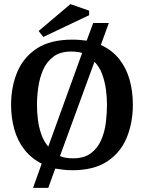

<svg xmlns="http://www.w3.org/2000/svg" viewBox="-20 -820 701 935"><path d="M141 95 183 -23Q132 -49 98.5 -92Q65 -135 49.5 -191Q34 -247 34 -310Q34 -397 64 -469Q94 -541 159.5 -584Q225 -627 332 -627Q351 -627 369 -625.5Q387 -624 402 -622L434 -708H510L471 -601Q526 -576 560.5 -532.5Q595 -489 611 -432Q627 -375 627 -310Q627 -223 597.5 -150.5Q568 -78 503 -34.5Q438 9 332 9Q309 9 289 6.5Q269 4 249 1L215 95ZM215 -106 380 -562Q368 -566 354.5 -567.5Q341 -569 326 -569Q273 -569 240 -544Q207 -519 190 -480Q173 -441 166.5 -395.5Q160 -350 160 -310Q160 -276 164.5 -238.5Q169 -201 181 -166.5Q193 -132 215 -106ZM336 -49Q390 -49 423 -74Q456 -99 473 -138.5Q490 -178 495.5 -223.5Q501 -269 501 -310Q501 -345 496 -383Q491 -421 478 -457.5Q465 -494 440 -519L272 -60Q286 -54 301.5 -51.5Q317 -49 336 -49ZM191 -640 168 -669 323 -800 414 -768V-746Z"/></svg>

Font: Manuale SemiBold
Style: Regular
Weight: 600
Version: Version 1.002